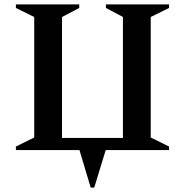

<svg xmlns="http://www.w3.org/2000/svg" viewBox="-20 -680 839 870"><path d="M340 0H52V-16L135 -57V-603L52 -644V-660H339V-644L261 -603V-55H537V-603L460 -644V-660H746V-644L663 -603V-57L746 -16V0H459L407 170H391Z"/></svg>

Font: Spectral SC SemiBold
Style: Regular
Weight: 600
Designer: Jean-Baptiste Levee
Foundry: Production Type
Version: Version 2.001